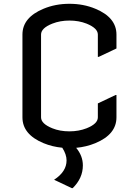

<svg xmlns="http://www.w3.org/2000/svg" viewBox="-20 -767 728 1007"><path d="M590.8 -268.6V-151.4Q590.8 -62 480 -16.1Q432.6 3.4 379.4 8.3Q414.6 50.3 414.6 100.6Q414.6 167.5 361.3 219.7H356.4L263.7 175.8Q329.1 133.3 329.1 74.2Q329.1 43 306.6 7.8Q254.4 2.9 208.5 -16.1Q97.7 -62 97.7 -151.4V-585.9Q97.7 -675.3 208.5 -721.2Q270.5 -747.1 344.2 -747.1Q418 -747.1 480 -721.2Q590.8 -675.3 590.8 -585.9V-512.7L498 -468.8H493.2V-585.9Q493.2 -619.1 434.1 -643.1Q393.1 -659.2 344.2 -659.2Q295.4 -659.2 254.4 -643.1Q195.3 -619.6 195.3 -585.9V-151.4Q195.3 -118.2 254.4 -94.2Q293.9 -78.1 344.2 -78.1Q393.1 -78.1 434.1 -94.2Q493.2 -117.7 493.2 -151.4V-224.6L585.9 -268.6Z"/></svg>

Font: Nova Flat
Style: Book
Weight: 400
Version: Version 2.000